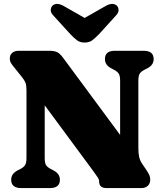

<svg xmlns="http://www.w3.org/2000/svg" viewBox="-20 -959 824 979"><path d="M285.5 -42.5Q285.5 -0.5 235.5 0H87.5Q37 -0.5 37 -42.5Q37 -73.5 70.5 -90.5L81.5 -96Q99.5 -105 107.2 -116.2Q115 -127.5 115 -152.5V-500Q115 -524.5 110 -537Q105 -549.5 92 -566L55.5 -611.5Q42.5 -627 36.2 -637.2Q30 -647.5 30 -661Q30 -679 42.2 -689.5Q54.5 -700 74.5 -700H232.5Q254 -700 268.8 -694.2Q283.5 -688.5 300.5 -666L592.5 -271V-547.5Q592.5 -572 585.5 -583.2Q578.5 -594.5 559 -604.5L548.5 -610Q515 -627 515 -657.5Q515 -700 565 -700H713Q763.5 -700 763.5 -657.5Q763.5 -626.5 730 -610L719 -604.5Q700 -595 692.8 -584Q685.5 -573 685.5 -547.5V-203Q685.5 -179 689.2 -160.8Q693 -142.5 702.5 -127.5L726.5 -92Q739 -73 742.5 -63.5Q746 -54 746 -42.5Q746 -23 733.5 -11.5Q721 0 701.5 0H523.5Q485.5 0 485.5 -33Q485.5 -43.5 479.2 -53.2Q473 -63 455 -87.5L208 -422V-152.5Q208 -128 214.8 -117Q221.5 -106 241.5 -96L252 -90.5Q285.5 -73.5 285.5 -42.5ZM485.5 -785.5Q466.5 -766 451 -754Q435.5 -742 411.5 -742Q387.5 -742 372 -754Q356.5 -766 338 -785.5L252 -880Q237.5 -895 238.8 -909Q240 -923 248 -930.5Q269.5 -949 306.5 -927.5L411.5 -867.5L517 -927.5Q553.5 -949 575.5 -930.5Q583.5 -923 584.5 -909Q585.5 -895 571.5 -880Z"/></svg>

Font: Fraunces 9pt Soft Black
Style: Regular
Weight: 900
Version: Version 1.000;[b76b70a41]